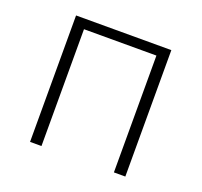

<svg xmlns="http://www.w3.org/2000/svg" viewBox="-92 -591 730 695"><g transform="rotate(20 272.5 -243.5)"><path d="M89 0V-487H456V0H412V-450H133V0Z"/></g></svg>

Font: Nunito Sans 10pt SemiCondensed ExtraLight
Style: Regular
Weight: 250
Width: 4
Designer: Vernon Adams
Foundry: Vernon Adams
Version: Version 3.101;gftools[0.9.27]